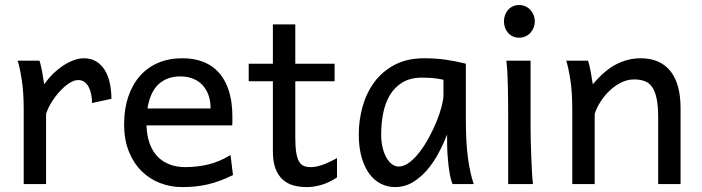

<svg xmlns="http://www.w3.org/2000/svg" viewBox="-20 -743 2833 775"><path d="M75.7 0V-300.3Q75.7 -372.6 67.6 -422.6Q59.6 -472.7 51.3 -498H139.2Q142.1 -490.2 145 -477.8Q147.9 -465.3 150.4 -451.7Q152.8 -438 154.8 -424.8L158.7 -402.8Q176.3 -428.2 197 -447.8Q217.8 -467.3 239 -480.7Q260.3 -494.1 280.5 -501Q300.8 -507.8 317.4 -507.8Q348.1 -507.8 369.4 -494.4Q390.6 -481 404.1 -458.3Q417.5 -435.5 423.6 -406Q429.7 -376.5 429.7 -344.2L351.6 -327.1Q351.6 -345.2 348.1 -362.1Q344.7 -378.9 337.9 -391.8Q331.1 -404.8 320.6 -412.4Q310.1 -419.9 295.4 -419.9Q279.8 -419.9 260.7 -408Q241.7 -396 223.4 -376.5Q205.1 -356.9 189.5 -332.5Q173.8 -308.1 166 -283.2V0Z M571.3 -236.8Q572.8 -193.8 584.7 -162.1Q596.7 -130.4 617.4 -109.6Q638.2 -88.9 666.3 -78.6Q694.3 -68.4 727.5 -68.4Q774.9 -68.4 820.3 -79.1Q865.7 -89.8 910.6 -117.2L920.4 -36.6Q894.5 -23.4 869.6 -14.2Q844.7 -4.9 819.8 1Q794.9 6.8 769.3 9.5Q743.7 12.2 715.3 12.2Q668.5 12.2 626 -4.2Q583.5 -20.5 551.3 -52.5Q519 -84.5 500 -131.8Q481 -179.2 481 -241.7Q481 -302.2 497.3 -351.3Q513.7 -400.4 543.9 -435.3Q574.2 -470.2 617.7 -489Q661.1 -507.8 715.3 -507.8Q755.4 -507.8 786.1 -498.3Q816.9 -488.8 839.4 -471.9Q861.8 -455.1 877 -432.6Q892.1 -410.2 901.1 -384.3Q910.2 -358.4 914.1 -330.3Q918 -302.2 918 -274.9V-255.9Q918 -243.7 917.5 -236.8ZM708 -434.6Q654.3 -434.6 620.1 -403.1Q585.9 -371.6 575.2 -305.2H830.1Q830.1 -336.4 821 -360.6Q812 -384.8 795.7 -401.4Q779.3 -418 756.8 -426.3Q734.4 -434.6 708 -434.6Z M983.9 -485.8H1081.5V-644.5H1171.9V-485.8H1330.6V-415H1171.9V-190.4Q1171.9 -152.8 1175.5 -128.9Q1179.2 -105 1186.8 -91.6Q1194.3 -78.1 1206.1 -73.2Q1217.8 -68.4 1234.4 -68.4Q1255.4 -68.4 1281.7 -77.6Q1308.1 -86.9 1340.3 -105V-26.9Q1306.6 -4.9 1275.9 3.7Q1245.1 12.2 1219.2 12.2Q1190.4 12.2 1165.5 5.6Q1140.6 -1 1121.8 -17.6Q1103 -34.2 1092.3 -61.8Q1081.5 -89.4 1081.5 -131.8V-415H983.9Z M1770 -420.9Q1764.2 -422.4 1756.8 -423.8Q1749.5 -425.3 1739.5 -426.5Q1729.5 -427.7 1716.1 -428.7Q1702.6 -429.7 1684.6 -429.7Q1636.7 -429.7 1604.7 -410.4Q1572.8 -391.1 1553.7 -359.1Q1534.7 -327.1 1526.6 -285.6Q1518.6 -244.1 1518.6 -200.2Q1518.6 -171.9 1524.2 -148.2Q1529.8 -124.5 1539.6 -107.2Q1549.3 -89.8 1562 -80.3Q1574.7 -70.8 1589.4 -70.8Q1610.8 -70.8 1632.6 -87.4Q1654.3 -104 1674.3 -130.1Q1694.3 -156.2 1711.9 -188.7Q1729.5 -221.2 1742.4 -253.2Q1755.4 -285.2 1762.7 -313.5Q1770 -341.8 1770 -358.9ZM1806.6 0Q1801.3 -11.7 1797.1 -32.2Q1793 -52.7 1790.3 -75.9Q1787.6 -99.1 1786.1 -122.1Q1784.7 -145 1784.7 -161.1V-200.2Q1770 -162.1 1749.8 -124.3Q1729.5 -86.4 1703.4 -56.2Q1677.2 -25.9 1645 -6.8Q1612.8 12.2 1574.7 12.2Q1543.9 12.2 1517.1 -1.5Q1490.2 -15.1 1470.5 -42Q1450.7 -68.8 1439.5 -108.6Q1428.2 -148.4 1428.2 -200.2Q1428.2 -258.3 1443.8 -313.7Q1459.5 -369.1 1491.7 -412.4Q1523.9 -455.6 1573.7 -481.7Q1623.5 -507.8 1691.9 -507.8Q1739.3 -507.8 1781.2 -501.7Q1823.2 -495.6 1860.4 -485.8V-258.8Q1860.4 -166.5 1869.1 -103.8Q1877.9 -41 1892.1 0Z M2014.2 -656.7Q2014.2 -670.4 2018.6 -682.4Q2022.9 -694.3 2031 -703.4Q2039.1 -712.4 2050.3 -717.5Q2061.5 -722.7 2075.2 -722.7Q2088.9 -722.7 2100.6 -717.5Q2112.3 -712.4 2120.6 -703.4Q2128.9 -694.3 2133.8 -682.4Q2138.7 -670.4 2138.7 -656.7Q2138.7 -643.1 2133.8 -631.1Q2128.9 -619.1 2120.6 -610.1Q2112.3 -601.1 2100.6 -595.9Q2088.9 -590.8 2075.2 -590.8Q2061.5 -590.8 2050.3 -595.9Q2039.1 -601.1 2031 -610.1Q2022.9 -619.1 2018.6 -631.1Q2014.2 -643.1 2014.2 -656.7ZM2121.6 -231.9Q2121.6 -208.5 2122.3 -176.5Q2123 -144.5 2124.3 -111.8Q2125.5 -79.1 2127.2 -49.3Q2128.9 -19.5 2131.3 0H2031.2V-258.8Q2031.2 -294.4 2031 -329.1Q2030.8 -363.8 2030 -394.8Q2029.3 -425.8 2027.8 -452.4Q2026.4 -479 2023.9 -498H2121.6Z M2636.7 0V-268.6Q2636.7 -314.5 2630.6 -344.2Q2624.5 -374 2612.5 -391.4Q2600.6 -408.7 2582.3 -415.5Q2564 -422.4 2539.1 -422.4Q2512.7 -422.4 2487.5 -409.9Q2462.4 -397.5 2441.4 -377.7Q2420.4 -357.9 2404.3 -333Q2388.2 -308.1 2380.4 -283.2V0H2290V-300.3Q2290 -372.6 2282 -422.6Q2273.9 -472.7 2265.6 -498H2353.5Q2356.4 -490.2 2359.4 -477.8Q2362.3 -465.3 2364.7 -451.7Q2367.2 -438 2369.1 -424.8L2373 -402.8Q2419.4 -458.5 2466.8 -483.2Q2514.2 -507.8 2565.9 -507.8Q2644 -507.8 2685.5 -456.8Q2727.1 -405.8 2727.1 -305.2V0Z"/></svg>

Font: Andika Eur
Style: Regular
Weight: 400
Designer: Victor Gaultney, Annie Olsen, Julie Remington, Don Collingsworth, Eric Hays, Becca Hirsbrunner
Foundry: SIL International
Version: Version 5.000